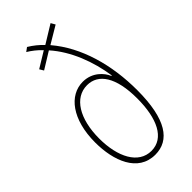

<svg xmlns="http://www.w3.org/2000/svg" viewBox="-241 -815 882 882"><g transform="rotate(-45 199.5 -374.0)"><path d="M135 -757 116 -743C136 -731 160 -713 179 -692L102 -645L114 -625L195 -675C263 -599 303 -492 318 -389H315C302 -420 265 -463 203 -463C115 -463 46 -375 46 -225C46 -107 89 10 202 10C295 10 353 -69 353 -259C353 -423 310 -578 217 -687L301 -737L289 -758L201 -704C182 -724 160 -742 135 -757ZM206 -438C279 -438 326 -370 326 -232C326 -102 285 -15 202 -15C118 -15 72 -105 72 -225C72 -353 124 -438 206 -438Z"/></g></svg>

Font: Noto Sans Devanagari UI ExtraCondensed Thin
Style: Regular
Weight: 100
Width: 2
Designer: Jelle Bosma - Monotype Design Team
Foundry: Monotype Imaging Inc.
Version: Version 2.004